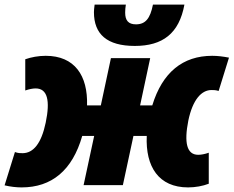

<svg xmlns="http://www.w3.org/2000/svg" viewBox="-39 -806 1017 836"><path d="M548 -606C669 -606 741 -660 764 -786H627C615 -725 594 -700 553 -700C520 -700 506 -717 506 -751C506 -764 507 -772 509 -786H373C371 -773 370 -757 370 -753C370 -657 427 -606 548 -606ZM55 10C186 10 276 -64 319 -214H371L325 0H496L542 -214H600C594 -80 652 10 780 10C812 10 844 4 870 -6V-141C853 -135 837 -132 824 -132C774 -132 762 -185 781 -281C800 -372 838 -414 882 -414C891 -414 900 -414 913 -410L958 -555C933 -560 908 -563 885 -563C757 -563 668 -491 624 -347H571L615 -553H444L400 -347H340C344 -477 286 -563 160 -563C128 -563 97 -557 71 -548V-412C88 -418 104 -421 116 -421C168 -421 180 -368 160 -272C141 -181 106 -139 59 -139C49 -139 40 -139 26 -144L-19 1C6 7 32 10 55 10Z"/></svg>

Font: Noto Sans SemiCondensed Black
Style: Italic
Weight: 900
Width: 4
Italic angle: -12°
Designer: Monotype Design Team
Foundry: Monotype Imaging Inc.
Version: Version 2.013